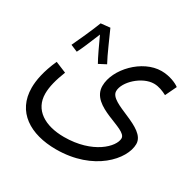

<svg xmlns="http://www.w3.org/2000/svg" viewBox="-157 -641 1034 1031"><g transform="rotate(30 360.0 -125.0)"><path d="M185 -475C170 -434 120 -323 107 -297L150 -279C159 -294 191 -368 212 -421C232 -377 267 -302 281 -279L325 -302C302 -343 260 -442 242 -481ZM37 9C37 158 155 231 315 231C548 231 675 85 675 -9C675 -113 439 -125 439 -202C439 -260 523 -338 596 -338C626 -338 654 -326 677 -314L710 -383C692 -397 648 -417 597 -417C479 -417 361 -294 361 -189C361 -60 591 -57 591 4C591 56 497 152 319 152C200 152 116 100 116 0C116 -43 129 -92 152 -150L84 -178C48 -98 37 -36 37 9Z"/></g></svg>

Font: Noto Sans Arabic UI SmCn
Style: Regular
Weight: 400
Width: 4
Designer: Monotype Design Team, Nadine Chahine and Nizar Qandah
Foundry: Monotype Imaging Inc.
Version: Version 2.010